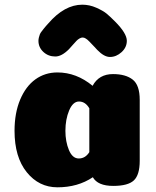

<svg xmlns="http://www.w3.org/2000/svg" viewBox="-20 -793 664 819"><path d="M225 6Q146 6 94 -58.5Q42 -123 42 -235Q42 -311 66 -368Q90 -425 131 -454.5Q172 -484 225 -484Q306 -484 375 -427Q402 -477 462 -477Q516 -477 546 -453.5Q576 -430 576 -367V-107Q576 -47 551 -23.5Q526 0 463 0Q397 0 376 -37Q312 6 225 6ZM361 -331Q344 -360 317 -360Q291 -360 275 -322Q259 -284 259 -235Q259 -189 274 -153Q289 -117 316 -117Q344 -117 361 -144ZM470 -702Q521 -651 521 -619Q521 -591 498.5 -570.5Q476 -550 449 -550Q424 -550 395 -580Q390 -586 382 -594Q374 -602 370.5 -606Q367 -610 361.5 -615.5Q356 -621 353 -623.5Q350 -626 346 -628.5Q342 -631 339 -632Q336 -633 332 -633Q326 -633 318.5 -628.5Q311 -624 306 -618.5Q301 -613 290.5 -601.5Q280 -590 274 -583Q243 -552 216 -552Q186 -552 165 -571.5Q144 -591 144 -619Q144 -626 146 -633.5Q148 -641 150 -646.5Q152 -652 158 -659.5Q164 -667 166.5 -670.5Q169 -674 176.5 -682.5Q184 -691 186 -693Q255 -773 331 -773Q362 -773 391 -760Q420 -747 434 -735.5Q448 -724 470 -702Z"/></svg>

Font: Coiny 2.0
Style: Regular
Weight: 400
Version: Version 1.001 July 11, 2018